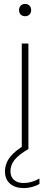

<svg xmlns="http://www.w3.org/2000/svg" viewBox="-20 -763 257 983"><path d="M91.5 0V-540H125.5V0ZM108.5 -680Q95 -680 86.2 -688.5Q77.5 -697 77.5 -711Q77.5 -725.5 86.2 -734.2Q95 -743 108.5 -743Q122 -743 130.8 -734.2Q139.5 -725.5 139.5 -711Q139.5 -697 130.8 -688.5Q122 -680 108.5 -680ZM102.5 200Q57 200 31.2 177.2Q5.5 154.5 5.5 115Q5.5 75 31.2 41.5Q57 8 113 -24L125.5 0Q76.5 28.5 55 55Q33.5 81.5 33.5 114Q33.5 142 51.5 158Q69.5 174 101 174Q141.5 174 182 151V179Q164.5 189 143 194.5Q121.5 200 102.5 200Z"/></svg>

Font: Encode Sans SemiExpanded SemiExpanded Thin
Style: Regular
Weight: 100
Width: 6
Designer: Multiple Designers
Foundry: Impallari Type
Version: Version 3.000; ttfautohint (v1.8.3) -l 8 -r 50 -G 200 -x 14 